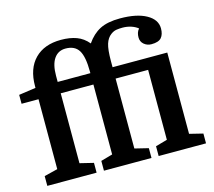

<svg xmlns="http://www.w3.org/2000/svg" viewBox="-110 -925 1182 1061"><g transform="rotate(-15 480.5 -395.0)"><path d="M14 -475V-526L111 -540V-550Q111 -650 165 -705Q219 -760 315 -760Q366 -760 404 -746Q442 -732 470 -698Q502 -745 545.5 -767.5Q589 -790 661 -790Q756 -790 811 -759.5Q866 -729 866 -678Q866 -644 850 -625.5Q834 -607 793 -607Q769 -607 751 -622Q733 -637 733 -662Q733 -675 736.5 -687Q740 -699 749 -709Q733 -722 710 -729.5Q687 -737 661 -737Q643 -737 626.5 -734.5Q610 -732 594 -720Q572 -704 562 -672.5Q552 -641 552 -575V-540H865V-75L942 -56V0H671V-56L738 -75V-475H552V-75L630 -56V0H358V-56L425 -75V-475H238V-75L316 -56V0H34V-56L111 -75V-475ZM425 -540V-548Q425 -634 402.5 -670.5Q380 -707 327 -707Q285 -707 261.5 -673.5Q238 -640 238 -575V-540Z"/></g></svg>

Font: Domine
Style: Bold
Weight: 700
Designer: Pablo Impallari, Rodrigo Fuenzalida, Brenda Gallo
Foundry: Pablo Impallari, Rodrigo Fuenzalida, Brenda Gallo
Version: Version 2.000